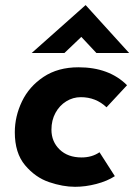

<svg xmlns="http://www.w3.org/2000/svg" viewBox="-20 -706 525 739"><path d="M269 13Q222 13 169 -5Q116 -23 76.5 -70Q37 -117 37 -197Q37 -258 64.5 -315.5Q92 -373 147.5 -410Q203 -447 282 -447Q400 -447 469 -378L390 -293Q349 -332 291 -332Q261 -332 235 -316Q209 -300 193.5 -271.5Q178 -243 178 -207Q178 -161 209.5 -130.5Q241 -100 294 -100Q334 -100 363 -120L422 -28Q393 -9 351 2Q309 13 269 13ZM351 -502 293 -564 228 -502H102L309 -686H310L477 -502Z"/></svg>

Font: Josefin Sans
Style: Bold Italic
Weight: 700
Italic angle: -7°
Designer: Santiago Orozco
Foundry: Typemade
Version: Version 2.000